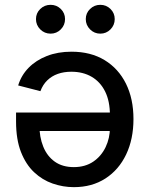

<svg xmlns="http://www.w3.org/2000/svg" viewBox="-20 -773 625 800"><path d="M277.8 -557.6Q357.9 -557.6 415.8 -522.5Q473.6 -487.3 504.9 -424.3Q536.1 -361.3 536.1 -276.9Q536.1 -193.4 505.6 -129.4Q475.1 -65.4 419.2 -29.3Q363.3 6.8 287.6 6.8Q242.7 6.8 199.7 -8.1Q156.7 -22.9 122.3 -55.2Q87.9 -87.4 67.4 -139.6Q46.9 -191.9 46.9 -266.6V-304.2H476.6V-227.1H98.1L144 -253.9Q144 -202.1 160.2 -162.1Q176.3 -122.1 208.3 -99.4Q240.2 -76.7 287.6 -76.7Q335 -76.7 368.7 -99.6Q402.3 -122.6 420.2 -160.2Q438 -197.8 438 -240.7V-293Q438 -351.6 418 -391.8Q397.9 -432.1 361.8 -453.1Q325.7 -474.1 277.3 -474.1Q246.1 -474.1 220.7 -465.1Q195.3 -456.1 176.8 -438Q158.2 -419.9 148.4 -393.1L55.7 -417Q68.4 -459 99.1 -490.5Q129.9 -522 175.5 -539.8Q221.2 -557.6 277.8 -557.6ZM397.9 -632.8Q373 -632.8 355.2 -650.6Q337.4 -668.5 337.4 -693.4Q337.4 -718.3 355.2 -735.6Q373 -752.9 397.9 -752.9Q422.9 -752.9 440.4 -735.6Q458 -718.3 458 -693.4Q458 -668.5 440.4 -650.6Q422.9 -632.8 397.9 -632.8ZM190.9 -632.8Q165.5 -632.8 147.7 -650.6Q129.9 -668.5 129.9 -693.4Q129.9 -718.3 147.7 -735.6Q165.5 -752.9 190.9 -752.9Q215.8 -752.9 233.4 -735.6Q251 -718.3 251 -693.4Q251 -668.5 233.4 -650.6Q215.8 -632.8 190.9 -632.8Z"/></svg>

Font: Inter Cardless
Style: Regular
Weight: 400
Designer: Rasmus Andersson
Foundry: rsms
Version: Version 4.001;git-9221beed3